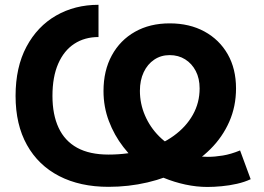

<svg xmlns="http://www.w3.org/2000/svg" viewBox="-20 -757 1084 788"><path d="M831.5 10.3Q787.1 10.3 741.2 0.5Q695.3 -9.3 651.6 -27.3Q607.9 -45.4 570.3 -69.3Q523.9 -105 486.3 -153.6Q448.7 -202.1 426.8 -260.3Q404.8 -318.4 404.8 -383.3Q404.8 -467.3 439 -529.8Q473.1 -592.3 534.2 -626.7Q595.2 -661.1 676.3 -661.1Q757.8 -661.1 819.1 -627.7Q880.4 -594.2 914.6 -534.4Q948.7 -474.6 948.7 -394Q948.7 -320.3 920.9 -257.3Q893.1 -194.3 843.5 -145Q793.9 -95.7 728.3 -61Q662.6 -26.4 585.2 -8.3Q507.8 9.8 425.3 9.8Q308.6 9.8 222.9 -34.4Q137.2 -78.6 90.6 -162.1Q43.9 -245.6 43.9 -363.3Q43.9 -481.4 88.6 -565.2Q133.3 -648.9 210.2 -693.1Q287.1 -737.3 384.3 -737.3V-605Q327.6 -605 285.2 -577.4Q242.7 -549.8 219 -495.8Q195.3 -441.9 195.3 -363.3Q195.3 -286.6 220.5 -232.7Q245.6 -178.7 296.6 -150.6Q347.7 -122.6 425.3 -122.6Q505.9 -122.6 574.2 -142.8Q642.6 -163.1 693.1 -199.7Q743.7 -236.3 771.5 -285.9Q799.3 -335.4 799.3 -394Q799.3 -435.1 783.4 -465.6Q767.6 -496.1 740 -513.4Q712.4 -530.8 676.3 -530.8Q640.6 -530.8 613 -512.2Q585.4 -493.7 569.8 -460.7Q554.2 -427.7 554.2 -384.3Q554.2 -331.5 575 -283.2Q595.7 -234.9 633.1 -197.5Q670.4 -160.2 720.7 -139.6Q744.1 -122.6 771.5 -117.9Q798.8 -113.3 833 -113.3Q861.8 -113.3 894.5 -118.7Q927.2 -124 965.3 -139.6L1008.8 -21.5Q983.9 -9.8 952.6 -2.7Q921.4 4.4 889.6 7.3Q857.9 10.3 831.5 10.3Z"/></svg>

Font: Inter 16pt
Style: Bold
Weight: 700
Version: Version 4.001;git-66647c0bb